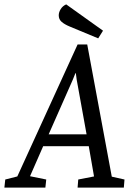

<svg xmlns="http://www.w3.org/2000/svg" viewBox="-67 -856 605 876"><path d="M-47 0 -43 -37 12 -51 287 -653H331L443 -50L501 -37L498 0H287L290 -37L362 -51L338 -189H130L70 -52L144 -37L140 0ZM155 -243H328L283 -492L279 -522H277L265 -492ZM381 -681 251 -735Q227 -745 214 -756.5Q201 -768 201 -786Q201 -800 210 -814.5Q219 -829 235 -836L403 -716Z"/></svg>

Font: Faustina
Style: Italic
Weight: 400
Italic angle: -8°
Designer: Alfonso Garcia
Foundry: http://www.omnibus-type.com
Version: Version 1.200